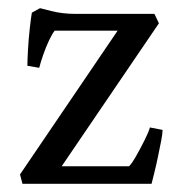

<svg xmlns="http://www.w3.org/2000/svg" viewBox="-20 -450 445 470"><path d="M29 -23 268 -375H114Q108 -368 100 -351Q92 -334 85.5 -315Q79 -296 76 -284L47 -289Q47 -301 48.5 -328Q50 -355 53 -381.5Q56 -408 58 -419L78 -430Q78 -430 105.5 -423Q133 -416 165 -416H358L369 -393L131 -43H296Q303 -50 313.5 -68.5Q324 -87 334 -107Q344 -127 347 -138L378 -132Q378 -123 374.5 -105Q371 -87 366.5 -65.5Q362 -44 357.5 -26Q353 -8 351 0H35Z"/></svg>

Font: Buenard
Style: Regular
Weight: 400
Version: Version 2.000